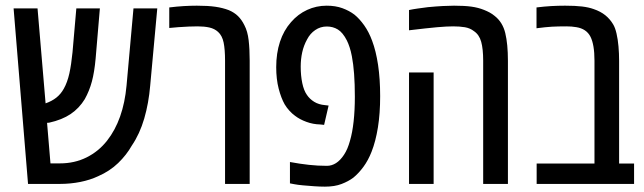

<svg xmlns="http://www.w3.org/2000/svg" viewBox="-20 -660 2311 689"><path d="M80.6 0 28.8 -629.9H114.7L143.6 -289.1Q166 -296.9 182.1 -309.6Q198.2 -322.3 209 -341.8Q221.7 -364.3 228.8 -396Q235.8 -427.7 240.2 -472.2L253.9 -629.9H338.4L323.2 -450.2Q318.8 -401.4 309.8 -367.7Q300.8 -334 284.2 -304.2Q264.2 -271.5 233.4 -250.7Q202.6 -230 156.2 -219.7Q154.8 -219.7 152.8 -219.5Q150.9 -219.2 148.9 -219.2L161.1 -73.7H194.8Q247.6 -73.7 290.8 -95.2Q334 -116.7 364.3 -155.3Q422.9 -230 434.1 -353L459 -629.9H544.4L519 -353Q513.7 -290 497.6 -234.6Q481.4 -179.2 453.1 -137.7Q434.1 -104 404.1 -75Q374 -45.9 332.5 -27.8Q303.7 -14.2 268.3 -7.1Q232.9 0 194.8 0Z M787.6 0V-442.4Q787.6 -482.4 782.5 -507.3Q777.3 -532.2 762.7 -545.4Q750 -557.1 731.4 -561.3Q712.9 -565.4 689.5 -565.4Q676.8 -565.4 658 -564.7Q639.2 -564 620.1 -562.5Q601.1 -561 587.4 -559.6V-633.3Q614.7 -636.7 639.9 -638.2Q665 -639.6 686.5 -639.6Q726.6 -639.6 753.2 -635.7Q779.8 -631.8 801.3 -623.5Q820.8 -615.2 834 -602.3Q847.2 -589.4 856.9 -569.8Q868.7 -547.4 872.3 -515.4Q876 -483.4 876 -441.9V0Z M1146 9.8Q1127.9 9.8 1106.9 8.3Q1085.9 6.8 1067.1 5.1Q1048.3 3.4 1036.1 1L1020.5 -2V-78.6Q1057.1 -71.8 1088.9 -68.4Q1120.6 -64.9 1153.3 -64.9Q1170.4 -64.9 1185.8 -74.7Q1201.2 -84.5 1214.4 -104.5Q1221.2 -114.7 1226.6 -127.4Q1231.9 -140.1 1235.8 -154.3Q1244.6 -184.1 1249 -224.4Q1253.4 -264.6 1253.4 -312.5Q1253.4 -358.4 1250.7 -394.5Q1248 -430.7 1242.7 -458Q1239.3 -476.1 1234.6 -490.2Q1230 -504.4 1224.6 -515.1Q1210 -543.5 1192.4 -554.2Q1174.8 -564.9 1152.8 -564.9Q1129.9 -564.9 1111.3 -552.2Q1092.8 -539.6 1082 -518.6Q1069.8 -496.6 1064.5 -472.2Q1059.1 -447.8 1059.1 -420.9Q1059.1 -388.7 1064.7 -361.8Q1070.3 -335 1081.5 -319.3Q1091.3 -304.7 1107.4 -294.7Q1123.5 -284.7 1146.5 -282.7L1159.2 -281.2L1143.1 -211.9L1128.9 -213.4Q1103.5 -213.9 1079.6 -222.7Q1055.7 -231.4 1038.6 -244.6Q1028.3 -252 1018.6 -262.7Q1008.8 -273.4 1001.5 -285.6Q988.8 -308.1 980 -342Q971.2 -376 971.2 -418.9Q971.2 -468.8 984.6 -509.8Q998 -550.8 1024.4 -580.6Q1049.3 -609.4 1082.3 -624.5Q1115.2 -639.6 1152.3 -639.6Q1184.1 -639.6 1208.7 -630.6Q1233.4 -621.6 1252 -607.4Q1270 -592.8 1286.9 -569.1Q1303.7 -545.4 1315.4 -513.7Q1329.1 -477.5 1336.7 -427.2Q1344.2 -377 1344.2 -314.9Q1344.2 -252.9 1336.2 -202.9Q1328.1 -152.8 1313.5 -115.7Q1301.3 -84.5 1284.2 -61.3Q1267.1 -38.1 1248 -22.5Q1230.5 -9.3 1205.8 0.2Q1181.2 9.8 1146 9.8Z M1713.9 0V-442.4Q1713.9 -484.4 1706.8 -510Q1699.7 -535.6 1680.7 -548.3Q1667 -559.1 1648.2 -562.3Q1629.4 -565.4 1606 -565.4Q1584 -565.4 1548.3 -562.3Q1512.7 -559.1 1447.8 -551.3V-624Q1461.9 -627 1479 -629.4Q1496.1 -631.8 1515.6 -634.3Q1546.4 -637.2 1569.3 -638.4Q1592.3 -639.6 1609.4 -639.6Q1647 -639.6 1671.6 -636.2Q1696.3 -632.8 1716.8 -624.5Q1728 -620.1 1737.3 -615Q1746.6 -609.9 1754.9 -603Q1783.7 -580.6 1793.2 -541.3Q1802.7 -502 1802.7 -441.9V0ZM1447.8 0V-399.9H1536.1V0Z M1905.8 0V-73.2H2113.3V-442.4Q2113.3 -500 2098.9 -528.3Q2084.5 -556.6 2048.3 -562.5Q2040.5 -564 2031 -564.7Q2021.5 -565.4 2012.7 -565.4Q1981.9 -565.4 1960.7 -564.2Q1939.5 -563 1905.3 -558.6V-633.3Q1932.6 -636.7 1957.8 -638.2Q1982.9 -639.6 2007.8 -639.6Q2044.4 -639.6 2068.6 -636.7Q2092.8 -633.8 2110.4 -627.4Q2134.8 -619.1 2151.9 -605.5Q2168.9 -591.8 2180.2 -572.8Q2187.5 -561 2192.4 -539.8Q2197.3 -518.6 2199.5 -493.2Q2201.7 -467.8 2201.7 -441.9V-73.2H2255.4V0Z"/></svg>

Font: Open Sans Condensed Medium
Style: Regular
Weight: 500
Width: 3
Designer: Monotype Design Team
Foundry: Monotype Imaging Inc.
Version: Version 3.000